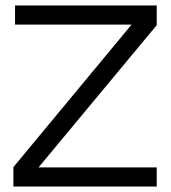

<svg xmlns="http://www.w3.org/2000/svg" viewBox="-20 -682 624 702"><path d="M553 -590 121 -70H553V0H29V-71L461 -592H35V-662H553Z"/></svg>

Font: Questrial
Style: Regular
Weight: 400
Designer: Joe Prince
Foundry: Joe Prince
Version: Version 1.002